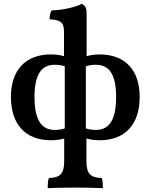

<svg xmlns="http://www.w3.org/2000/svg" viewBox="-20 -737 786 1002"><path d="M500 -5C633 -5 709 -88 709 -231C709 -371 633 -453 500 -453C476 -453 455 -450 432 -444V-670C432 -698 421 -711 406 -717C380 -700 299 -683 250 -683C241 -670 239 -654 239 -636C305 -634 314 -612 314 -569V-444C292 -450 270 -453 246 -453C113 -453 37 -371 37 -231C37 -88 113 -5 246 -5C270 -5 293 -8 315 -14V104C315 171 293 190 235 192C230 206 229 225 229 245C263 243 330 242 373 242C416 242 483 243 517 245C517 225 516 206 511 192C453 190 431 171 431 104V-14C454 -8 476 -5 500 -5ZM160 -231C160 -354 200 -399 266 -399C284 -399 299 -397 318 -391V-67C299 -61 284 -59 266 -59C200 -59 160 -105 160 -231ZM586 -231C586 -105 546 -59 480 -59C462 -59 447 -61 428 -67V-391C447 -397 462 -399 480 -399C546 -399 586 -354 586 -231Z"/></svg>

Font: Vollkorn Semibold
Style: Regular
Weight: 600
Designer: Friedrich Althausen
Foundry: Friedrich Althausen
Version: Version 4.015;PS 004.015;hotconv 1.0.88;makeotf.lib2.5.64775